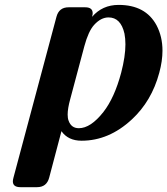

<svg xmlns="http://www.w3.org/2000/svg" viewBox="-20 -567 686 787"><path d="M314.5 9.8Q259.3 9.8 231.9 -29.3L181.6 161.1Q171.4 200.2 131.8 200.2H63.5Q32.7 200.2 32.7 176.3Q32.7 170.4 35.2 161.1L211.4 -498Q221.7 -537.1 261.2 -537.1H329.1Q359.9 -537.1 359.9 -512.7Q359.9 -507.3 357.4 -498Q399.4 -546.9 466.3 -546.9Q576.7 -546.9 621.6 -463.4Q646 -417 646 -359.4Q646 -316.9 632.8 -268.6Q601.6 -152.3 520 -77.1Q426.3 9.8 314.5 9.8ZM424.8 -495.6Q393.6 -495.6 365.7 -464.8Q342.3 -439 325.7 -377.4L267.6 -159.7Q257.3 -122.1 257.3 -97.2Q257.3 -82 261.2 -72.3Q272 -41.5 303.2 -41.5Q351.6 -41.5 403.8 -107.9Q449.2 -166 476.6 -268.6Q494.1 -335.4 494.1 -385.3Q494.1 -409.2 490.2 -429.2Q475.1 -495.6 424.8 -495.6Z"/></svg>

Font: Cursive Sans
Style: Bold
Weight: 700
Italic angle: -15°
Designer: Wojciech Kalinowski "wmk69" (wmk69@o2.pl)
Foundry: Wojciech Kalinowski "wmk69" (wmk69@o2.pl)
Version: Wersja 3.1.0; 2022-02-18